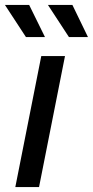

<svg xmlns="http://www.w3.org/2000/svg" viewBox="-23 -757 376 777"><path d="M39 0 144 -530H240L135 0ZM82 -607 -3 -737H95L159 -607ZM256 -607 171 -737H270L333 -607Z"/></svg>

Font: Montserrat Medium
Style: Italic
Weight: 500
Italic angle: -11.3°
Designer: Julieta Ulanovsky
Foundry: Julieta Ulanovsky
Version: Version 9.000; ttfautohint (v1.8.4.7-5d5b)